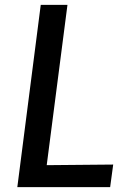

<svg xmlns="http://www.w3.org/2000/svg" viewBox="-20 -767 525 787"><path d="M51 0 147 -747H256.5L171.5 -90L444 -92.5L431.5 0Z"/></svg>

Font: Koeln Type Sans
Style: Italic
Weight: 400
Italic angle: -7.5°
Designer: Eben Sorkin
Foundry: Eben Sorkin
Version: Version 2.001